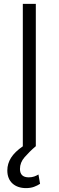

<svg xmlns="http://www.w3.org/2000/svg" viewBox="-20 -747 300 981"><path d="M17.4 123.9Q17.4 89.5 36.4 59.1Q55.4 28.8 97.3 0H96.6V-727.3H163V0Q146 14.2 132.1 28.1Q118.3 41.9 105.8 56.1Q82 83.1 82 116.1Q82 159.1 126.8 159.1Q142.8 159.1 155 154.7Q167.3 150.2 176.5 144.5L184.7 192.1Q171.5 201 153.8 207.6Q136 214.1 112.6 214.1Q91.6 214.1 74 208.1Q56.5 202.1 43.9 190.7Q31.2 179.3 24.3 162.5Q17.4 145.6 17.4 123.9Z"/></svg>

Font: Inter P Light
Style: Regular
Weight: 300
Designer: Rasmus Andersson
Foundry: rsms
Version: Version 3.018;git-588b23468